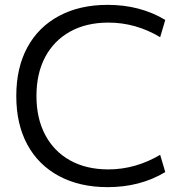

<svg xmlns="http://www.w3.org/2000/svg" viewBox="-20 -760 756 790"><path d="M423 10Q308 10 223 -35.5Q138 -81 92.5 -165Q47 -249 47 -365Q47 -481 92.5 -565Q138 -649 223 -694.5Q308 -740 423 -740Q557 -740 660 -678L639 -607Q539 -667 426 -667Q335 -667 268.5 -630Q202 -593 166 -525.5Q130 -458 130 -365Q130 -273 166 -205Q202 -137 268.5 -100Q335 -63 426 -63Q537 -63 639 -123L660 -52Q557 10 423 10Z"/></svg>

Font: M PLUS 2 Thin
Style: Regular
Weight: 400
Version: Version 1.001